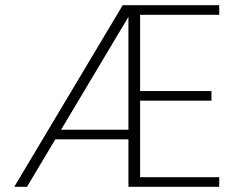

<svg xmlns="http://www.w3.org/2000/svg" viewBox="-20 -720 924 740"><path d="M35 0 453 -700H825V-663H520V-369H795V-332H520V-37H825V0H475V-655L84 0ZM168 -183 187 -220H495V-183Z"/></svg>

Font: DM Sans 10pt ExtraLight
Style: Regular
Weight: 250
Version: Version 4.004;gftools[0.9.30]